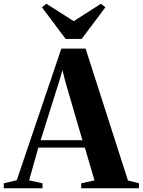

<svg xmlns="http://www.w3.org/2000/svg" viewBox="-69 -1005 762 1025"><path d="M20.5 -43 258.5 -745.5H388L614 -41.5L673 -26.5V0H364.5V-26.5L435.5 -42L384 -217H135.5L86.5 -42L158 -26.5V0H-49V-26.5ZM371 -256.5 280 -568.5 264.5 -630.5 246 -568 148 -256.5ZM281.5 -797 155 -966 178.5 -985 324.5 -892 470 -985 493.5 -966 367 -797Z"/></svg>

Font: Merriweather 120pt
Style: Bold
Weight: 700
Designer: Eben Sorkin
Foundry: Eben Sorkin
Version: Version 2.100